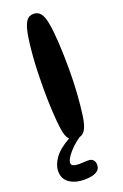

<svg xmlns="http://www.w3.org/2000/svg" viewBox="-188 -795 663 1037"><g transform="rotate(-20 143.0 -277.0)"><path d="M153 -745Q179 -745 194 -725Q209 -705 216 -663Q224 -620 228 -550Q232 -480 232 -397Q232 -325 227.5 -259Q223 -193 215 -136Q207 -78 190 -55Q173 -32 144 -32Q116 -32 100.5 -50Q85 -68 79 -111Q73 -150 69.5 -213Q66 -276 66 -347Q66 -445 72 -525Q78 -605 88 -658Q97 -703 111.5 -724Q126 -745 153 -745ZM107 191Q55 191 21.5 168Q-12 145 -12 100Q-12 64 15.5 25.5Q43 -13 106 -48L184 -50Q129 -16 96.5 21.5Q64 59 64 79Q64 92 76 97Q88 102 108 102Q119 102 131.5 101Q144 100 159 100Q179 100 188.5 110.5Q198 121 198 139Q198 165 174.5 178Q151 191 107 191Z"/></g></svg>

Font: DynaPuff
Style: Regular
Weight: 400
Designer: Toshi Omagari, Jennifer Daniel
Foundry: Google Fonts
Version: Version 2.000